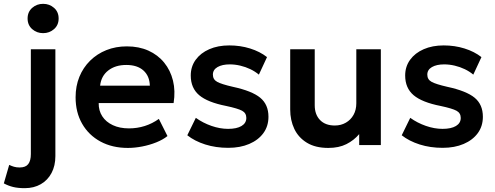

<svg xmlns="http://www.w3.org/2000/svg" viewBox="-87 -757 2584 1002"><path d="M42 225Q7 225 -18.5 218.8Q-44 212.5 -67 200L-39 103.5Q-26.5 109.5 -14 113.2Q-1.5 117 15.5 117Q47 117 60.5 99.2Q74 81.5 74 47V-500H202V57.5Q202 108 182 145.8Q162 183.5 126 204.2Q90 225 42 225ZM138 -584Q105 -584 81 -605Q57 -626 57 -660.5Q57 -695 81 -716Q105 -737 138 -737Q171 -737 195 -716Q219 -695 219 -660.5Q219 -626 195 -605Q171 -584 138 -584Z M580.5 15Q499 15 437.5 -18.2Q376 -51.5 341.8 -111Q307.5 -170.5 307.5 -249.5Q307.5 -307.5 327.2 -356Q347 -404.5 383.2 -440.2Q419.5 -476 468.2 -495.5Q517 -515 575 -515Q638 -515 687.5 -492.8Q737 -470.5 769.8 -430.2Q802.5 -390 815.8 -336.2Q829 -282.5 819 -219H428Q427.5 -179.5 446.8 -150Q466 -120.5 501.8 -103.8Q537.5 -87 586 -87Q629 -87 668.5 -99.5Q708 -112 742 -136.5L787 -47Q763.5 -28 728.5 -14Q693.5 0 654.8 7.5Q616 15 580.5 15ZM435.5 -310H695Q693.5 -360.5 661.5 -389.2Q629.5 -418 572 -418Q515 -418 478 -389.2Q441 -360.5 435.5 -310Z M1104 14.5Q1039.5 14.5 984.2 -3Q929 -20.5 890.5 -51L935 -142Q972 -115.5 1016.5 -100Q1061 -84.5 1103.5 -84.5Q1148.5 -84.5 1173.5 -99.5Q1198.5 -114.5 1198.5 -141.5Q1198.5 -167 1176.5 -179Q1154.5 -191 1093.5 -204Q996.5 -223 952.5 -260.2Q908.5 -297.5 908.5 -363Q908.5 -409.5 934.2 -445Q960 -480.5 1005.2 -500.2Q1050.5 -520 1109.5 -520Q1167 -520 1218.2 -504Q1269.5 -488 1306.5 -459L1264 -367.5Q1244.5 -384 1219.5 -396Q1194.5 -408 1166.8 -414.5Q1139 -421 1112 -421Q1072.5 -421 1048.2 -407Q1024 -393 1024 -367.5Q1024 -342 1046.5 -329.8Q1069 -317.5 1128 -304Q1228 -282.5 1271 -247Q1314 -211.5 1314 -147.5Q1314 -98.5 1287.5 -62.2Q1261 -26 1213.8 -5.8Q1166.5 14.5 1104 14.5Z M1626.5 15Q1559 15 1514.8 -12Q1470.5 -39 1449 -84.2Q1427.5 -129.5 1427.5 -185.5V-500H1555.5V-207.5Q1555.5 -159.5 1583 -130.8Q1610.5 -102 1660.5 -102Q1692.5 -102 1718 -116.8Q1743.5 -131.5 1758 -157.5Q1772.5 -183.5 1772.5 -218V-500H1900.5V0H1787.5V-57Q1760 -24.5 1720.8 -4.8Q1681.5 15 1626.5 15Z M2223 14.5Q2158.5 14.5 2103.2 -3Q2048 -20.5 2009.5 -51L2054 -142Q2091 -115.5 2135.5 -100Q2180 -84.5 2222.5 -84.5Q2267.5 -84.5 2292.5 -99.5Q2317.5 -114.5 2317.5 -141.5Q2317.5 -167 2295.5 -179Q2273.5 -191 2212.5 -204Q2115.5 -223 2071.5 -260.2Q2027.5 -297.5 2027.5 -363Q2027.5 -409.5 2053.2 -445Q2079 -480.5 2124.2 -500.2Q2169.5 -520 2228.5 -520Q2286 -520 2337.2 -504Q2388.5 -488 2425.5 -459L2383 -367.5Q2363.5 -384 2338.5 -396Q2313.5 -408 2285.8 -414.5Q2258 -421 2231 -421Q2191.5 -421 2167.2 -407Q2143 -393 2143 -367.5Q2143 -342 2165.5 -329.8Q2188 -317.5 2247 -304Q2347 -282.5 2390 -247Q2433 -211.5 2433 -147.5Q2433 -98.5 2406.5 -62.2Q2380 -26 2332.8 -5.8Q2285.5 14.5 2223 14.5Z"/></svg>

Font: Geologica Cursive Medium
Style: Regular
Weight: 500
Designer: Sindre Bremnes, Frode Helland
Foundry: Monokrom Skriftforlag AS
Version: Version 1.010;gftools[0.9.28]